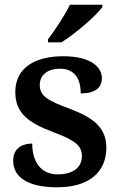

<svg xmlns="http://www.w3.org/2000/svg" viewBox="-20 -786 514 816"><path d="M184 -606H241C300 -642 390 -721 415 -756V-766H277C256 -721 213 -657 184 -619ZM223 10C353 10 432 -50 432 -159C432 -243 376 -286 281 -322C180 -359 149 -379 149 -425C149 -468 183 -494 235 -494C294 -494 323 -455 323 -389C385 -389 413 -413 413 -454C413 -502 364 -547 249 -547C126 -547 45 -496 45 -395C45 -306 99 -265 205 -225C301 -189 328 -167 328 -122C328 -78 295 -45 225 -45C154 -45 117 -98 117 -176C86 -176 36 -164 36 -103C36 -35 95 10 223 10Z"/></svg>

Font: Noto Serif Semi
Style: Regular
Weight: 600
Designer: Monotype Design Team
Foundry: Monotype Imaging Inc.
Version: Version 1.002